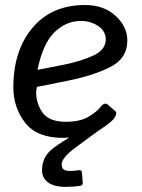

<svg xmlns="http://www.w3.org/2000/svg" viewBox="-20 -541 566 765"><path d="M33.2 -193.4Q33.2 -339.8 109.6 -430.4Q186 -521 318.4 -521Q394 -521 440.7 -477.8Q487.3 -434.6 487.3 -379.9Q487.3 -307.6 418 -273.2Q348.6 -238.8 247.1 -218.8L127 -194.8Q124 -176.3 124 -175.3Q124 -127 150.4 -91.3Q176.8 -55.7 242.7 -55.7Q298.8 -55.7 333 -76.2Q367.2 -96.7 379.4 -113.3Q396.5 -136.2 410.2 -123.5L439 -98.6Q448.7 -90.3 436 -71.3Q426.3 -56.6 395.5 -35.9Q364.7 -15.1 342.3 1.5Q336.4 5.9 281 46.9Q225.6 87.9 225.6 113.8Q225.6 127 232.9 133.5Q240.2 140.1 257.8 140.1Q278.8 140.1 293.5 137.2Q305.7 134.8 306.6 147.9L309.6 185.5Q310.5 197.3 300.8 199.2Q272.5 203.6 243.2 203.6Q194.3 203.6 170.9 185.3Q147.5 167 147.5 138.7Q147.5 113.3 156 93Q164.6 72.8 184.8 55.4Q205.1 38.1 252.4 9.3V6.8Q239.7 8.3 231 8.3Q127 8.3 80.1 -52Q33.2 -112.3 33.2 -193.4ZM129.4 -262.7 229.5 -282.2Q297.9 -295.4 349.6 -318.6Q401.4 -341.8 401.4 -383.8Q401.4 -417 371.3 -437.3Q341.3 -457.5 302.2 -457.5Q243.2 -457.5 197 -412.6Q150.9 -367.7 129.4 -262.7Z"/></svg>

Font: Istok Web
Style: Italic
Weight: 400
Italic angle: -13°
Designer: Andrey V. Panov
Foundry: Andrey V. Panov
Version: Version 1.0.2g